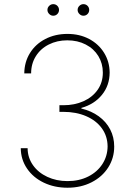

<svg xmlns="http://www.w3.org/2000/svg" viewBox="-20 -877 632 907"><path d="M78.1 -176.8H110.4Q110.8 -132.3 135.7 -96.9Q160.6 -61.5 203.6 -41.5Q246.6 -21.5 298.8 -21.5Q354 -21.5 397 -43.2Q439.9 -64.9 463.9 -102.3Q487.8 -139.6 488.3 -185.5Q487.8 -233.9 461.2 -270.8Q434.6 -307.6 387.2 -328.1Q339.8 -348.6 279.3 -348.6H260.7V-379.9H279.3Q332 -379.9 374.5 -398.9Q417 -418 441.4 -452.9Q465.8 -487.8 465.8 -534.2Q465.8 -577.1 444.6 -612.1Q423.3 -647 385 -666.7Q346.7 -686.5 297.9 -686.5Q249.5 -686.5 210.4 -666.7Q171.4 -647 149.2 -611.3Q127 -575.7 127 -530.3H94.7Q95.2 -584 121.6 -626.5Q147.9 -668.9 194.3 -692.9Q240.7 -716.8 298.8 -716.8Q356 -716.8 401.1 -692.9Q446.3 -668.9 471.9 -627.2Q497.6 -585.4 498 -534.2Q497.6 -473.1 461.4 -428.7Q425.3 -384.3 364.3 -367.2V-364.3Q411.6 -353 446.5 -327.6Q481.4 -302.2 500.5 -265.6Q519.5 -229 519.5 -184.6Q519.5 -130.4 491.2 -85.9Q462.9 -41.5 412.6 -15.9Q362.3 9.8 298.8 9.8Q236.8 9.8 186.8 -14.2Q136.7 -38.1 107.7 -80.8Q78.6 -123.5 78.1 -176.8ZM204.1 -830.1Q204.1 -841.3 212.4 -849.4Q220.7 -857.4 231.4 -857.4Q243.2 -857.4 251 -849.4Q258.8 -841.3 258.8 -830.1Q258.8 -818.8 251 -810.8Q243.2 -802.7 231.4 -802.7Q220.7 -802.7 212.4 -811Q204.1 -819.3 204.1 -830.1ZM346.7 -830.1Q346.7 -841.3 355 -849.4Q363.3 -857.4 374 -857.4Q385.7 -857.4 393.6 -849.4Q401.4 -841.3 401.4 -830.1Q401.4 -818.8 393.6 -810.8Q385.7 -802.7 374 -802.7Q363.3 -802.7 355 -811Q346.7 -819.3 346.7 -830.1Z"/></svg>

Font: Pretendard Std Thin
Style: Regular
Weight: 100
Designer: Base glyphs from Inter by Rasmus Andersson; Hangeul glyphs from Noto Sans CJK(Source Han Sans) by Jang Soo-young and Kan
Foundry: Kil Hyung-jin
Version: Version 1.309